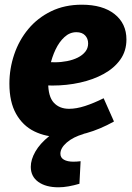

<svg xmlns="http://www.w3.org/2000/svg" viewBox="-20 -570 561 817"><path d="M236 13Q175 13 126 -11Q77 -35 48.5 -85.5Q20 -136 20 -214Q20 -278 40.5 -338.5Q61 -399 100.5 -446.5Q140 -494 197.5 -522Q255 -550 328 -550Q417 -550 467.5 -510Q518 -470 518 -402Q518 -353 492 -316.5Q466 -280 421.5 -255.5Q377 -231 320.5 -218.5Q264 -206 203 -206Q191 -206 182.5 -206.5Q174 -207 168 -207L177 -307Q186 -306 195.5 -305.5Q205 -305 214 -305Q240 -305 265.5 -310Q291 -315 311 -325Q331 -335 343 -350Q355 -365 355 -385Q355 -406 342 -419.5Q329 -433 305 -433Q277 -433 254.5 -412.5Q232 -392 216.5 -359.5Q201 -327 193 -289.5Q185 -252 185 -218Q185 -159 209 -133Q233 -107 274 -107Q305 -107 342 -119Q379 -131 421 -152L465 -53Q406 -20 347.5 -3.5Q289 13 236 13ZM229 227Q175 227 143 204Q111 181 111 140Q111 109 130.5 75Q150 41 188.5 10Q227 -21 287 -42L336 0Q291 13 264 36.5Q237 60 237 84Q237 101 252 109.5Q267 118 292 118Q299 118 307 117.5Q315 117 323 116L318 212Q294 219 271.5 223Q249 227 229 227Z"/></svg>

Font: Bitter Thin ExtraBold
Style: Italic
Weight: 800
Italic angle: -9°
Version: Version 2.002